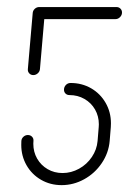

<svg xmlns="http://www.w3.org/2000/svg" viewBox="-20 -539 375 559"><path d="M166.3 -277.8Q166.3 -285.9 171.9 -291.7Q177.4 -297.4 185.6 -297.4Q218.5 -297.4 245.4 -281.9Q272.2 -266.3 287.6 -239.4Q303 -212.6 303 -180Q303 -172.6 302.6 -168.9L299.3 -128.5Q296.3 -93.7 276.3 -64.1Q256.3 -34.4 225.2 -17.2Q194.1 0 159.3 0Q126.3 0 99.4 -15.6Q72.6 -31.1 57.2 -58Q41.9 -84.8 41.9 -117Q41.9 -124.8 42.2 -128.5Q42.6 -135.6 48.1 -140.7Q53.7 -145.9 61.1 -145.9Q68.5 -145.9 73.3 -140.9Q78.1 -135.9 77.4 -128.5Q77 -125.9 77 -120.4Q77 -96.7 88.1 -77.2Q99.3 -57.8 118.7 -46.5Q138.1 -35.2 162.2 -35.2Q187.4 -35.2 210.2 -47.8Q233 -60.4 247.4 -81.9Q261.9 -103.3 264.1 -128.5L267.4 -168.9Q267.8 -171.5 267.8 -177Q267.8 -200.7 256.7 -220.2Q245.6 -239.6 225.9 -250.9Q206.3 -262.2 182.2 -262.2Q175.2 -262.2 170.7 -266.7Q166.3 -271.1 166.3 -277.8ZM77 -320.4Q69.6 -320.4 65 -325.6Q60.4 -330.7 61.1 -337.8L75.2 -500.7H110.4L96.3 -337.8Q95.6 -330.4 89.8 -325.4Q84.1 -320.4 77 -320.4ZM75.2 -499.6Q75.2 -507.4 80.9 -513Q86.7 -518.5 94.1 -518.5H318.9Q325.9 -518.5 330.6 -513.9Q335.2 -509.3 335.2 -502.6Q335.2 -494.8 329.4 -489.1Q323.7 -483.3 315.9 -483.3H91.5Q84.4 -483.3 79.8 -488Q75.2 -492.6 75.2 -499.6Z"/></svg>

Font: 26F Galaxy Sans Light
Style: Italic
Weight: 300
Italic angle: -5°
Designer: C₂₉H₂₅N₃O₅
Version: Version 1.200